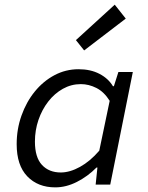

<svg xmlns="http://www.w3.org/2000/svg" viewBox="-20 -797 640 829"><path d="M218.7 12Q143.4 12 97.7 -35.7Q52 -83.3 52 -174.4Q52 -239.6 72.8 -298Q93.5 -356.5 130 -401.5Q166.6 -446.5 215 -472.3Q263.5 -498.1 319.3 -498.1Q371.1 -498.1 409.5 -478.1Q447.9 -458.1 467.7 -424.7H471.7L491.2 -486.1H553.5L456 0H393L400.6 -73.6H396.6Q358.8 -35.3 312.2 -11.7Q265.7 12 218.7 12ZM242.4 -52.3Q281.6 -52.3 325.3 -76.4Q369 -100.4 408.6 -146.3L453.6 -361.7Q429 -400.7 396.2 -417.2Q363.4 -433.8 329.1 -433.8Q287.6 -433.8 251.5 -413.6Q215.3 -393.3 188.3 -358.5Q161.3 -323.8 146 -279.1Q130.8 -234.4 130.8 -185.6Q130.8 -117.6 161.2 -84.9Q191.5 -52.3 242.4 -52.3ZM343.3 -579.3 307.8 -623.8 475.4 -776.8 523 -716.7Z"/></svg>

Font: SourceCodeVF
Style: Italic
Weight: 200
Italic angle: -11°
Monospace: yes
Designer: Paul D. Hunt, Teo Tuominen
Foundry: Adobe
Version: Version 1.026;hotconv 1.1.0;makeotfexe 2.6.0